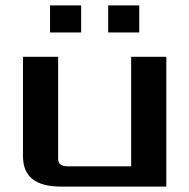

<svg xmlns="http://www.w3.org/2000/svg" viewBox="-20 -690 700 710"><path d="M65 -112V-480H195V-103Q195 -75 230 -75H465V-480H595V0H205Q65 0 65 -112ZM165 -570V-670H280V-570ZM380 -570V-670H495V-570Z"/></svg>

Font: Xolonium
Style: Regular
Weight: 400
Designer: Severin Meyer
Version: Version 4.2